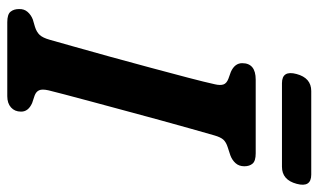

<svg xmlns="http://www.w3.org/2000/svg" viewBox="-198 -698 896 541"><g transform="rotate(90 250.5 -428.0)"><path d="M235 -116Q231 -98 235 -89.5Q239 -81 250 -77L271 -70Q295.5 -59 295 -38.5Q295 -21 283.2 -10.5Q271.5 0 251.5 0H43Q21 0 13.5 -9.2Q6 -18.5 6 -33Q5.5 -47.5 14 -57.2Q22.5 -67 35.5 -72L56 -78Q70.5 -82.5 78.8 -91.2Q87 -100 92.5 -119.5Q99 -143 112 -188.5Q125 -234 140.5 -290.5Q156 -347 171.5 -404.5Q187 -462 199.5 -509.8Q212 -557.5 218 -585Q221.5 -600 218.5 -609Q215.5 -618 202.5 -623L183 -630Q158.5 -641 158.5 -662Q158.5 -700 205 -700H412.5Q434 -700 441.5 -691.2Q449 -682.5 449 -668Q449 -653 440.2 -643.2Q431.5 -633.5 418 -628.5L395 -621Q381 -616.5 374 -608.8Q367 -601 362 -583.5Q355 -559.5 343.8 -519.5Q332.5 -479.5 319.2 -431Q306 -382.5 292.5 -332.5Q279 -282.5 267 -238Q255 -193.5 246.5 -161Q238 -128.5 235 -116ZM189 -815Q200 -856.5 237 -856.5H472.5Q509.5 -856.5 498.5 -815.5Q487.5 -774 450.5 -774H215Q178 -774 189 -815Z"/></g></svg>

Font: Fraunces 72pt S100 SemiBold
Style: Italic
Weight: 600
Italic angle: -16°
Version: Version 1.000; ttfautohint (v1.8.3)